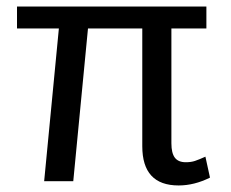

<svg xmlns="http://www.w3.org/2000/svg" viewBox="-20 -554 707 587"><path d="M622 -11Q574 13 526 13Q415 13 415 -107V-467H249L204 0H115L160 -467H32V-534H611V-467H504V-116Q504 -86 514.5 -72Q525 -58 548 -58Q564 -58 576 -62Q588 -66 608 -75Z"/></svg>

Font: Martel Sans
Style: Regular
Weight: 400
Designer: Dan Reynolds and Mathieu Réguer
Foundry: Dan Reynolds and Mathieu Réguer
Version: Version 1.002; ttfautohint (v1.1) -l 5 -r 5 -G 72 -x 0 -D la